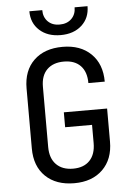

<svg xmlns="http://www.w3.org/2000/svg" viewBox="-62 -996 725 1052"><g transform="rotate(-5 300.0 -470.0)"><path d="M304 10Q204 10 146 -46Q88 -102 88 -200V-530Q88 -628 146 -684Q204 -740 304 -740Q402 -740 460 -683.5Q518 -627 518 -530H428Q428 -592 395.5 -625.5Q363 -659 304 -659Q245 -659 211.5 -626Q178 -593 178 -531V-200Q178 -138 211.5 -104Q245 -70 304 -70Q363 -70 395.5 -104Q428 -138 428 -200V-300H280V-382H518V-200Q518 -103 460 -46.5Q402 10 304 10ZM300 -805Q228 -805 184 -845Q140 -885 140 -950H211Q211 -911 235 -887Q259 -863 299 -863Q340 -863 364.5 -887Q389 -911 389 -950H460Q460 -885 416 -845Q372 -805 300 -805Z"/></g></svg>

Font: JetBrainsMono NFM
Style: Regular
Weight: 400
Monospace: yes
Designer: Philipp Nurullin, Konstantin Bulenkov
Foundry: JetBrains
Version: Version 2.304; ttfautohint (v1.8.4.7-5d5b);Nerd Fonts 3.3.0